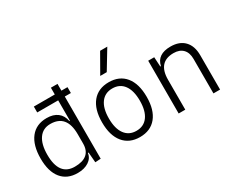

<svg xmlns="http://www.w3.org/2000/svg" viewBox="-111 -1208 1980 1631"><g transform="rotate(-30 879.0 -392.5)"><path d="M267.6 9.8Q166 9.8 110.4 -58.3Q54.7 -126.5 54.7 -253.9Q54.7 -384.3 110.8 -455.8Q167 -527.3 270 -527.3Q335 -527.3 375.2 -496.6Q415.5 -465.8 425.3 -408.7H431.2V-608.4H225.6V-666H431.2V-732.4H496.1V-666H555.7V-608.4H496.1V1.5L441.4 4.9L433.1 -95.2H426.3Q419.9 -46.9 376.5 -18.6Q333 9.8 267.6 9.8ZM120.1 -253.9Q120.1 -49.3 272.9 -49.3Q431.2 -49.3 431.2 -185.1V-276.4Q431.2 -468.3 272 -468.3Q199.2 -468.3 159.7 -412.4Q120.1 -356.4 120.1 -253.9Z M878.9 9.8Q775.4 9.8 717.8 -60.5Q660.2 -130.9 660.2 -258.8Q660.2 -387.2 717.8 -457.3Q775.4 -527.3 878.9 -527.3Q982.9 -527.3 1040.3 -457.3Q1097.7 -387.2 1097.7 -258.8Q1097.7 -130.9 1040.3 -60.5Q982.9 9.8 878.9 9.8ZM878.9 -51.3Q951.7 -51.3 991.2 -105.5Q1030.8 -159.7 1030.8 -258.8Q1030.8 -358.4 991.2 -412.4Q951.7 -466.3 878.9 -466.3Q806.6 -466.3 766.8 -412.4Q727.1 -358.4 727.1 -258.8Q727.1 -159.7 766.8 -105.5Q806.6 -51.3 878.9 -51.3ZM844.2 -609.4 950.2 -794.9H1020.5L908.2 -609.4Z M1261.7 0V-517.6H1320.8L1326.2 -423.8H1332.5Q1354.5 -527.3 1484.9 -527.3Q1572.3 -527.3 1620.1 -477.5Q1668 -427.7 1668 -336.9V0H1603V-338.4Q1603 -399.9 1570.6 -433.1Q1538.1 -466.3 1479.5 -466.3Q1326.7 -466.3 1326.7 -292.5V0Z"/></g></svg>

Font: Caskaydia Cove Light
Style: Regular
Weight: 300
Monospace: yes
Designer: Aaron Bell
Foundry: Saja Typeworks
Version: Version 4.300; ttfautohint (v1.8.3)